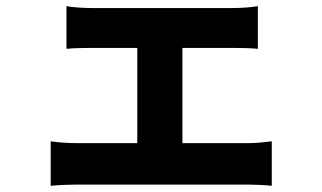

<svg xmlns="http://www.w3.org/2000/svg" viewBox="-20 -569 1040 621"><path d="M195 -549Q212 -546 235.5 -544.5Q259 -543 277 -543H734Q752 -543 773.5 -544.5Q795 -546 814 -549V-411Q795 -413 773 -413.5Q751 -414 734 -414H277Q259 -414 235.5 -413.5Q212 -413 195 -411ZM424 -30V-474H570V-30ZM144 -112Q163 -109 186 -107.5Q209 -106 229 -106H781Q803 -106 823 -108Q843 -110 859 -112V32Q843 30 818.5 29Q794 28 781 28H229Q210 28 187 29Q164 30 144 32Z"/></svg>

Font: Noto Sans SC Thin ExtraBold
Style: Regular
Weight: 800
Version: Version 2.004-H2;hotconv 1.0.118;makeotfexe 2.5.65603